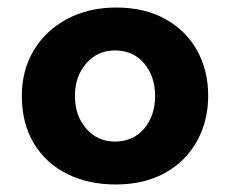

<svg xmlns="http://www.w3.org/2000/svg" viewBox="-20 -478 611 510"><path d="M38 -224Q38 -291 69.5 -344Q101 -397 158 -427.5Q215 -458 289 -458Q364 -458 419 -427.5Q474 -397 503.5 -344Q533 -291 533 -224Q533 -157 503.5 -103.5Q474 -50 419 -19Q364 12 287 12Q215 12 158.5 -16Q102 -44 70 -97Q38 -150 38 -224ZM179 -223Q179 -171 209 -136.5Q239 -102 285 -102Q334 -102 363 -136.5Q392 -171 392 -223Q392 -275 363 -309.5Q334 -344 285 -344Q239 -344 209 -309.5Q179 -275 179 -223Z"/></svg>

Font: Reem Kufi
Style: Bold
Weight: 700
Designer: Khaled Hosny
Version: Version 1.001